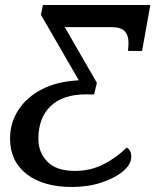

<svg xmlns="http://www.w3.org/2000/svg" viewBox="-20 -734 621 765"><path d="M267 11Q152 11 86 -40.5Q20 -92 20 -182Q20 -244 53 -295.5Q86 -347 147.5 -378.5Q209 -410 294 -414L143 -675L151 -714H579L546 -531H490Q492 -553 492 -564Q492 -593 477 -609.5Q462 -626 422 -626H238L366 -404L355 -358H323Q230 -358 181.5 -311Q133 -264 133 -181Q133 -126 169 -89.5Q205 -53 279 -53Q340 -53 391.5 -79Q443 -105 485 -146Q503 -136 503 -109Q503 -79 470 -51.5Q437 -24 383.5 -6.5Q330 11 267 11Z"/></svg>

Font: Noto Serif Medium
Style: Italic
Weight: 500
Italic angle: -12°
Designer: Monotype Design Team
Foundry: Monotype Imaging Inc.
Version: Version 2.014; ttfautohint (v1.8.4.7-5d5b)